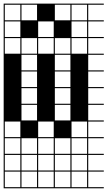

<svg xmlns="http://www.w3.org/2000/svg" viewBox="-20 -747 585 1046"><path d="M181.8 -636.4V-721.2H97V-636.4ZM454.5 -545.5V-630.3H369.7V-545.5ZM272.7 -545.5V-630.3H187.9V-545.5ZM90.9 -545.5V-630.3H6.1V-545.5ZM454.5 -454.5V-539.4H369.7V-454.5ZM363.6 -454.5V-539.4H278.8V-454.5ZM272.7 -454.5V-539.4H187.9V-454.5ZM181.8 -454.5V-539.4H97V-454.5ZM90.9 -454.5V-539.4H6.1V-454.5ZM363.6 -363.6V-448.5H278.8V-363.6ZM181.8 -363.6V-448.5H97V-363.6ZM363.6 -272.7V-357.6H278.8V-272.7ZM181.8 -272.7V-357.6H97V-272.7ZM363.6 -181.8V-266.7H278.8V-181.8ZM181.8 -181.8V-266.7H97V-181.8ZM363.6 -90.9V-175.8H278.8V-90.9ZM181.8 -90.9V-175.8H97V-90.9ZM454.5 0V-84.8H369.7V0ZM272.7 0V-84.8H187.9V0ZM90.9 0V-84.8H6.1V0ZM454.5 90.9V6.1H369.7V90.9ZM363.6 90.9V6.1H278.8V90.9ZM272.7 90.9V6.1H187.9V90.9ZM181.8 90.9V6.1H97V90.9ZM90.9 90.9V6.1H6.1V90.9ZM454.5 -636.4V-721.2H369.7V-636.4ZM363.6 -636.4V-721.2H278.8V-636.4ZM90.9 -636.4V-721.2H6.1V-636.4ZM454.5 272.7V187.9H369.7V272.7ZM90.9 181.8V97H6.1V181.8ZM181.8 181.8V97H97V181.8ZM272.7 181.8V97H187.9V181.8ZM363.6 181.8V97H278.8V181.8ZM454.5 181.8V97H369.7V181.8ZM363.6 272.7V187.9H278.8V272.7ZM272.7 272.7V187.9H187.9V272.7ZM181.8 272.7V187.9H97V272.7ZM90.9 272.7V187.9H6.1V272.7ZM545.5 278.8H0V-727.3H545.5V-721.2H460.6V-636.4H545.5V-630.3H460.6V-545.5H545.5V-539.4H460.6V-454.5H545.5V-448.5H460.6V-363.6H545.5V-357.6H460.6V-272.7H545.5V-266.7H460.6V-181.8H545.5V-175.8H460.6V-90.9H545.5V-84.8H460.6V0H545.5V6.1H460.6V90.9H545.5V97H460.6V181.8H545.5V187.9H460.6V272.7H545.5Z"/></svg>

Font: Micro 5 Charted
Style: Regular
Weight: 400
Designer: Sarah Cadigan-Fried
Version: Version 1.000; ttfautohint (v1.8.4.7-5d5b)